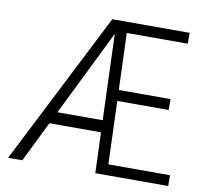

<svg xmlns="http://www.w3.org/2000/svg" viewBox="-79 -797 946 883"><g transform="rotate(10 394.0 -355.5)"><path d="M761.7 0H421.4L414.6 -189.5H173.8L80.6 0H14.2L375.5 -710.9H736.8V-660.2H452.1L461.4 -395.5H703.1V-344.7H463.4L473.6 -50.3H761.7ZM201.2 -245.6H412.6L398.4 -646.5Z"/></g></svg>

Font: Roboto Condensed Light
Style: Regular
Weight: 300
Designer: Google
Version: Version 2.134; 2016